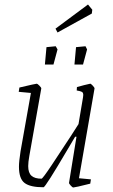

<svg xmlns="http://www.w3.org/2000/svg" viewBox="-20 -822 502 851"><path d="M330 -32 383 -27 380 -8Q312 9 305 9Q301 9 293 0Q285 -9 286 -12L319 -216H313L281 -162Q181 8 173 8Q114 8 89 -11Q64 -30 64 -83Q64 -106 71 -151L117 -410L63 -415L66 -434Q138 -451 143 -451Q146 -451 154.5 -442.5Q163 -434 163 -430L110 -131Q105 -103 105 -86Q105 -56 119.5 -43Q134 -30 164 -30Q169 -30 210 -91.5Q251 -153 294 -219L328 -272L348 -391Q349 -395 349 -401Q349 -411 343.5 -414.5Q338 -418 320 -421L321 -436Q334 -440 352 -444.5Q370 -449 380 -451Q383 -451 391 -442.5Q399 -434 399 -430ZM186 -613 227 -617 235 -603 217 -536H179ZM317 -613 359 -617 366 -603 348 -536H310ZM226 -695 370 -802 389 -779 387 -762 235 -678Z"/></svg>

Font: Grenze ExtraLight
Style: Italic
Weight: 275
Italic angle: -10°
Designer: Renata Polastri
Foundry: Omnibus-Type
Version: Version 1.002; ttfautohint (v1.8)